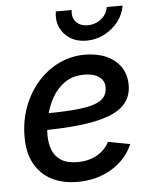

<svg xmlns="http://www.w3.org/2000/svg" viewBox="-54 -803 684 861"><g transform="rotate(-5 288.0 -373.0)"><path d="M261.2 11.7Q192.9 11.7 143.3 -14.4Q93.8 -40.5 67.1 -90.3Q40.5 -140.1 41 -210Q41 -281.2 64 -343.3Q86.9 -405.3 127.9 -452.6Q168.9 -500 223.9 -526.9Q278.8 -553.7 342.8 -553.7Q397.5 -553.7 438.7 -535.2Q480 -516.6 503.2 -482.7Q526.4 -448.7 526.4 -401.4Q526.4 -354 500.5 -321.3Q474.6 -288.6 422.1 -269Q369.6 -249.5 289.6 -240.7Q209.5 -231.9 101.1 -231.9L114.3 -306.2Q205.1 -306.2 264.9 -310.8Q324.7 -315.4 359.1 -326.2Q393.6 -336.9 408 -355.2Q422.4 -373.5 422.4 -400.4Q422.4 -430.2 397.9 -447.5Q373.5 -464.8 332 -464.8Q279.8 -464.8 243.9 -439.7Q208 -414.6 186 -375Q164.1 -335.4 154.1 -291.3Q144 -247.1 144 -209Q144 -172.4 155.5 -142.1Q167 -111.8 194.6 -94.2Q222.2 -76.7 268.6 -76.7Q317.9 -76.7 355.5 -97.7Q393.1 -118.7 411.6 -155.3L510.3 -136.7Q481 -68.8 414.6 -28.6Q348.1 11.7 261.2 11.7ZM356 -615.7Q313.5 -615.7 282.7 -635Q252 -654.3 237.5 -686.5Q223.1 -718.8 229.5 -758.3H301.3Q295.9 -725.6 314.5 -704.8Q333 -684.1 367.7 -684.1Q390.1 -684.1 409.7 -693.6Q429.2 -703.1 442.4 -719.7Q455.6 -736.3 459 -758.3H530.3Q523.9 -718.8 498.5 -686.3Q473.1 -653.8 435.8 -634.8Q398.4 -615.7 356 -615.7Z"/></g></svg>

Font: Inter 16pt Medium
Style: Italic
Weight: 500
Italic angle: -9.3988°
Version: Version 4.001;git-66647c0bb